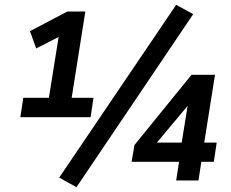

<svg xmlns="http://www.w3.org/2000/svg" viewBox="-20 -753 964 801"><path d="M65 -264 77 -345H184L228 -620L268 -621L131 -551L105 -623L261 -705H336L279 -345H370L358 -264ZM299 28 227 -12 715 -733 786 -694ZM715 0 727 -78H529L541 -148L779 -441H877L832 -158H884L872 -78H820L808 0ZM738 -158 768 -344H790L616 -136L618 -158Z"/></svg>

Font: Nunito Sans 10pt SemiCondensed
Style: Bold Italic
Weight: 700
Width: 4
Italic angle: -9°
Designer: Vernon Adams
Foundry: Vernon Adams
Version: Version 3.101;gftools[0.9.27]